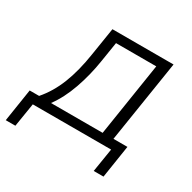

<svg xmlns="http://www.w3.org/2000/svg" viewBox="-177 -644 917 917"><g transform="rotate(30 281.5 -185.5)"><path d="M-34 130 -6 -50H46Q93 -104 122 -177.5Q151 -251 166 -350L190 -501H527L456 -50H533L505 130H451L472 0H40L19 130ZM112 -49H397L460 -452H238L221 -345Q208 -260 180.5 -182Q153 -104 112 -49Z"/></g></svg>

Font: Mulish Light
Style: Italic
Weight: 300
Italic angle: -9°
Designer: Vernon Adams
Foundry: Vernon Adams
Version: Version 3.603; ttfautohint (v1.8.3)